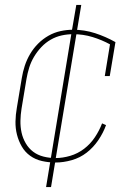

<svg xmlns="http://www.w3.org/2000/svg" viewBox="-20 -648 540 775"><path d="M204 8Q176 8 149.5 2Q123 -4 102 -19Q81 -34 68 -56.5Q55 -79 48.5 -104.5Q42 -130 42.5 -157.5Q43 -185 48 -213L68 -333Q72 -358 80 -382.5Q88 -407 101.5 -430Q115 -453 134 -472Q153 -491 176 -504Q199 -517 224.5 -522.5Q250 -528 275 -528Q321 -528 364 -514Q407 -500 446 -478L423 -341H403L424 -469Q391 -487 353.5 -498.5Q316 -510 275 -510Q252 -510 229 -505Q206 -500 185 -488Q164 -476 147 -458Q130 -440 117.5 -419Q105 -398 98 -375.5Q91 -353 87 -330L67 -210Q63 -185 62.5 -160.5Q62 -136 67 -113Q72 -90 84 -69.5Q96 -49 114 -35.5Q132 -22 155.5 -16Q179 -10 204 -10Q233 -10 263.5 -19Q294 -28 319.5 -47.5Q345 -67 363 -94Q381 -121 392 -150L408 -143Q397 -112 377 -82.5Q357 -53 330 -32Q303 -11 269.5 -1.5Q236 8 204 8ZM166 107 268 -511H278L268 -512L288 -628H308L205 -9H195L205 -8L186 107Z"/></svg>

Font: Iosevka Curly Slab Thin
Style: Italic
Weight: 100
Italic angle: -9°
Monospace: yes
Designer: Belleve Invis
Foundry: Belleve Invis
Version: Version 22.1.2; ttfautohint (v1.8.4)